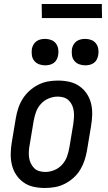

<svg xmlns="http://www.w3.org/2000/svg" viewBox="-20 -930 540 958"><path d="M204 8Q175 8 147.5 2Q120 -4 98 -19.5Q76 -35 61 -57.5Q46 -80 39.5 -107Q33 -134 33.5 -163Q34 -192 39 -221L59 -341Q63 -365 71 -389.5Q79 -414 93 -436.5Q107 -459 127 -477Q147 -495 170.5 -507Q194 -519 219 -523.5Q244 -528 269 -528Q298 -528 325.5 -522Q353 -516 375.5 -500.5Q398 -485 413 -462.5Q428 -440 434.5 -413Q441 -386 440 -357Q439 -328 434 -299L414 -179Q410 -155 402 -130.5Q394 -106 380.5 -83.5Q367 -61 347 -43Q327 -25 303.5 -13Q280 -1 254.5 3.5Q229 8 204 8ZM206 -72Q228 -72 250.5 -81Q273 -90 289.5 -108Q306 -126 314 -148Q322 -170 326 -193L346 -313Q348 -328 349 -344Q350 -360 348 -375.5Q346 -391 340 -404.5Q334 -418 323.5 -428.5Q313 -439 298.5 -443.5Q284 -448 268 -448Q246 -448 223.5 -439Q201 -430 184.5 -412Q168 -394 160 -372Q152 -350 148 -327L128 -207Q125 -192 124 -176Q123 -160 125 -144.5Q127 -129 133.5 -115.5Q140 -102 150 -91.5Q160 -81 175 -76.5Q190 -72 206 -72ZM405 -604Q389 -604 374.5 -609.5Q360 -615 350.5 -627Q341 -639 339 -654.5Q337 -670 339 -686Q341 -697 347 -707.5Q353 -718 362.5 -724.5Q372 -731 383 -733.5Q394 -736 405 -736Q421 -736 435.5 -730.5Q450 -725 459 -713Q468 -701 470.5 -685.5Q473 -670 470 -654Q468 -643 462.5 -632.5Q457 -622 447.5 -615.5Q438 -609 427 -606.5Q416 -604 405 -604ZM205 -604Q189 -604 174.5 -609.5Q160 -615 150.5 -627Q141 -639 139 -654.5Q137 -670 139 -686Q141 -697 147 -707.5Q153 -718 162.5 -724.5Q172 -731 183 -733.5Q194 -736 205 -736Q221 -736 235.5 -730.5Q250 -725 259 -713Q268 -701 270.5 -685.5Q273 -670 270 -654Q268 -643 262.5 -632.5Q257 -622 247.5 -615.5Q238 -609 227 -606.5Q216 -604 205 -604ZM189 -840 188 -910H488L489 -840Z"/></svg>

Font: Iosevka Curly Slab Medium
Style: Italic
Weight: 500
Italic angle: -9°
Monospace: yes
Designer: Belleve Invis
Foundry: Belleve Invis
Version: Version 22.1.2; ttfautohint (v1.8.4)